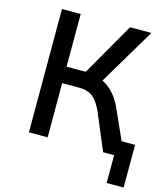

<svg xmlns="http://www.w3.org/2000/svg" viewBox="-125 -803 930 1060"><g transform="rotate(15 340.5 -273.0)"><path d="M584 159V0H539V-85H681V159ZM97 0V-705H204V-404H323L301 -382L486 -705H608L405 -364L359 -399Q397 -393 429 -374Q461 -355 486.5 -323.5Q512 -292 531 -248L642 0H521L435 -205Q412 -259 382.5 -284.5Q353 -310 303 -310H204V0Z"/></g></svg>

Font: Nunito Sans 7pt SemiCondensed SemiBold
Style: Regular
Weight: 600
Width: 4
Designer: Vernon Adams
Foundry: Vernon Adams
Version: Version 3.101;gftools[0.9.27]